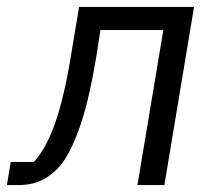

<svg xmlns="http://www.w3.org/2000/svg" viewBox="-25 -536 645 556"><path d="M6 -67H73Q107 -104 132.5 -173.5Q158 -243 178 -360L204 -516H537L451 0H373L448 -449H266L253 -367Q231 -235 202 -157Q173 -79 141 -47Q116 -22 89.5 -11Q63 0 28 0H-5Z"/></svg>

Font: iA Writer Mono V
Style: Regular
Weight: 400
Italic angle: -9.5°
Designer: Mike Abbink, Paul van der Laan, Pieter van Rosmalen
Foundry: Bold Monday
Version: Version 2.000